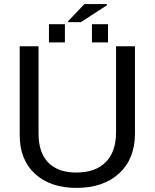

<svg xmlns="http://www.w3.org/2000/svg" viewBox="-20 -916 762 946"><path d="M356.9 9.8Q228.5 9.8 152.8 -59.3Q77.1 -128.4 77.1 -250V-688H169.9V-257.8Q169.9 -164.1 217.8 -115Q265.6 -65.9 356 -65.9Q449.7 -65.9 500.7 -116.9Q551.8 -168 551.8 -264.2V-688H645V-258.8Q645 -133.3 567.1 -61.8Q489.3 9.8 356.9 9.8ZM315.9 -812 396 -896H506.8V-890.1L378.9 -807.1H315.9ZM512.2 -707H433.1V-796.9H512.2ZM299.8 -707H221.2V-796.9H299.8Z"/></svg>

Font: Libra Sans Modern
Style: Regular
Weight: 400
Foundry: Stefan Peev, Context Ltd
Version: Version 1.000